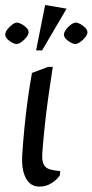

<svg xmlns="http://www.w3.org/2000/svg" viewBox="-34 -719 358 744"><path d="M118.9 4.1Q83.2 4.1 65.7 -29.6Q48.3 -63.2 52.4 -121.4Q55.6 -172.3 60.9 -225.9Q66.2 -279.6 73.5 -333.1Q80.8 -386.6 89.9 -436.4L152.4 -459.9H170.5Q162.1 -405.1 153.9 -347.5Q145.7 -289.9 139.7 -233.6Q133.7 -177.3 129.9 -125.9Q127.9 -95.9 135.5 -81.6Q143.1 -67.4 159.3 -62.7Q175.4 -58 199.4 -56L198 -40Q186.8 -22.6 165.8 -9.3Q144.7 4.1 118.9 4.1ZM105.9 -523.6 140.9 -699.5 224 -685.5 129 -523.6ZM30.4 -548.5Q23.4 -548.5 12.5 -554Q1.6 -559.5 -6.1 -568.2Q-13.8 -576.9 -13.6 -585.6Q-13.2 -595.1 -5.1 -605.4Q3 -615.8 13.4 -623.6Q23.8 -631.4 31.4 -631.4Q39.1 -631.4 50 -625.5Q60.9 -619.6 69.1 -610.9Q77.3 -602.2 76.9 -592.5Q75.9 -584 67.6 -573.6Q59.3 -563.3 48.6 -555.9Q37.9 -548.5 30.4 -548.5ZM258.3 -548.5Q251.3 -548.5 240.4 -554Q229.5 -559.5 221.4 -568.2Q213.3 -576.9 213.5 -585.6Q214.7 -595.1 222.4 -605.4Q230.1 -615.8 240.9 -623.6Q251.7 -631.4 259.3 -631.4Q267 -631.4 277.9 -625.5Q288.8 -619.6 297 -610.9Q305.2 -602.2 304.8 -592.5Q303.8 -584 295.5 -573.6Q287.2 -563.3 276.5 -555.9Q265.8 -548.5 258.3 -548.5Z"/></svg>

Font: Ancizar Serif Light
Style: Italic
Weight: 300
Italic angle: -4°
Designer: Cesar Puertas, Viviana Monsalve, Julian Moncada, Julian Prieto, Jose Castro, Felipe Aragon, Mariel Hernandez, Sara Alarc
Version: Version 8.100